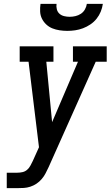

<svg xmlns="http://www.w3.org/2000/svg" viewBox="-20 -975 573 995"><path d="M15 0V-80H70Q83 -80 96.5 -83Q110 -86 120.5 -95Q131 -104 137.5 -116.5Q144 -129 150 -141L182 -212L128 -655H82V-735H257V-655H220L250 -342L384 -655H358V-735H533V-655H476L232 -109Q224 -92 216 -76.5Q208 -61 196 -47Q184 -33 169 -23Q154 -13 137 -7.5Q120 -2 103.5 -1Q87 0 70 0ZM329 -815Q309 -815 289 -818Q269 -821 251.5 -828Q234 -835 220 -848Q206 -861 197.5 -878Q189 -895 188 -915Q187 -935 190 -955H273Q271 -941 274.5 -927Q278 -913 288 -904Q298 -895 312 -891.5Q326 -888 341 -888Q356 -888 371 -891.5Q386 -895 399 -903.5Q412 -912 420 -926Q428 -940 430 -955H513Q510 -934 502 -914.5Q494 -895 480.5 -878Q467 -861 448.5 -848.5Q430 -836 410 -828.5Q390 -821 369.5 -818Q349 -815 329 -815Z"/></svg>

Font: Iosevka Slab Medium
Style: Italic
Weight: 500
Italic angle: -9°
Monospace: yes
Designer: Belleve Invis
Foundry: Belleve Invis
Version: Version 11.1.0; ttfautohint (v1.8.3)